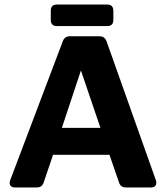

<svg xmlns="http://www.w3.org/2000/svg" viewBox="-20 -827 731 847"><path d="M46 0Q32 0 26 -8.5Q20 -17 25 -32L257 -645Q265 -667 288 -667H419Q442 -667 450 -645L668 -31Q672 -17 666 -8.5Q660 0 646 0H536Q512 0 505 -22L463 -144H214L173 -23Q166 0 142 0ZM253 -263H423L337 -516ZM231 -712Q204 -712 204 -739V-779Q204 -807 231 -807H453Q480 -807 480 -779V-739Q480 -712 453 -712Z"/></svg>

Font: Pitagon Sans
Style: Bold
Weight: 700
Designer: Travis Tran
Foundry: Pitagon
Version: Version 1.001; ttfautohint (v1.8.4.7-5d5b);gftools[0.9.26]